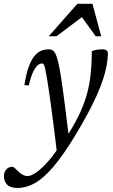

<svg xmlns="http://www.w3.org/2000/svg" viewBox="-92 -694 574 977"><path d="M54.5 -259 32 -261Q40.5 -314.5 52.8 -349.8Q65 -385 80.5 -405.5Q96 -426 115 -434.5Q134 -443 156.5 -443Q168 -443 176.2 -437.8Q184.5 -432.5 191.2 -418.5Q198 -404.5 204 -378.5Q210.5 -352.5 218.5 -301.2Q226.5 -250 237.2 -167.2Q248 -84.5 262.5 36.5L198 84.5Q188.5 4 180.8 -56.2Q173 -116.5 167 -160.8Q161 -205 156 -237.8Q151 -270.5 147 -296Q141 -330 137.5 -346Q134 -362 130.5 -366.5Q127 -371 122 -371Q110.5 -371 99 -361.2Q87.5 -351.5 76 -327Q64.5 -302.5 54.5 -259ZM220.5 33.5 238 15Q277.5 -44.5 303.8 -96.5Q330 -148.5 345.8 -199.5Q361.5 -250.5 368.2 -307.2Q375 -364 375 -434Q391.5 -439.5 404.2 -441.2Q417 -443 429.5 -443Q443 -443 450.2 -437.5Q457.5 -432 457 -419Q456 -391 450.2 -359Q444.5 -327 432.2 -290Q420 -253 400.8 -209.8Q381.5 -166.5 354.2 -115.5Q327 -64.5 290 -3.5Q229 97 179 155.2Q129 213.5 85.2 238Q41.5 262.5 -2 262.5Q-39 262.5 -55.5 245.8Q-72 229 -72 202Q-72 181 -59.5 167.8Q-47 154.5 -30 154.5Q-26 154.5 -20 158.8Q-14 163 -0.5 177Q14 191 25.8 196.5Q37.5 202 48 202Q67 202 95.5 181.2Q124 160.5 156.8 122.8Q189.5 85 220.5 33.5ZM156 -509.5 301.5 -674.5H378.5L423 -509.5H395L320 -613H333L195.5 -509.5Z"/></svg>

Font: Newsreader 17pt
Style: Italic
Weight: 400
Italic angle: -17°
Version: Version 1.003